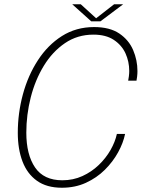

<svg xmlns="http://www.w3.org/2000/svg" viewBox="-20 -872 665 901"><path d="M567 -243.5Q558.5 -201.5 534.2 -157.2Q510 -113 472 -75.2Q434 -37.5 383.2 -14.2Q332.5 9 270.5 9Q199 9 153.2 -23.8Q107.5 -56.5 85.5 -114.5Q63.5 -172.5 63.5 -248.5Q63.5 -341 87.5 -429.5Q111.5 -518 157.8 -589.2Q204 -660.5 270.5 -702.8Q337 -745 421.5 -745Q495 -745 539.8 -714.8Q584.5 -684.5 604.8 -637Q625 -589.5 625 -538.5Q625 -525.5 623.5 -513Q622 -500.5 620.5 -493.5H581.5Q583 -501 584.8 -514Q586.5 -527 586.5 -539Q586.5 -583 568.8 -621.8Q551 -660.5 513.8 -685Q476.5 -709.5 418.5 -709.5Q343.5 -709.5 284.8 -669.5Q226 -629.5 185.5 -563Q145 -496.5 124.2 -414.8Q103.5 -333 103.5 -249.5Q103.5 -146.5 144.5 -86.2Q185.5 -26 272.5 -26Q323.5 -26 366.8 -45.8Q410 -65.5 443.5 -97.8Q477 -130 498.8 -168.2Q520.5 -206.5 528.5 -243.5ZM319 -852H359L438 -780H423L515.5 -852H558L451.5 -772H408Z"/></svg>

Font: Epilogue ExtraLight
Style: Italic
Weight: 250
Italic angle: -12°
Designer: Tyler Finck
Foundry: Etcetera Type Co
Version: Version 2.112